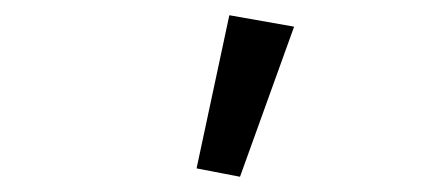

<svg xmlns="http://www.w3.org/2000/svg" viewBox="-20 -790 582 252"><path d="M238 -569 281 -770 366 -755 295 -558Z"/></svg>

Font: Toshiba Sans
Style: Regular
Weight: 400
Designer: Paul D. Hunt
Foundry: Toshiba Corporation
Version: Version 2.020;PS 2.0;hotconv 1.0.86;makeotf.lib2.5.63406